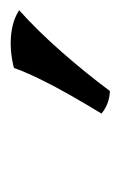

<svg xmlns="http://www.w3.org/2000/svg" viewBox="48 -808 229 366"><g transform="rotate(-90 163.0 -625.5)"><path d="M216 -714Q248 -722 277 -719.5Q306 -717 326 -704Q287 -669 247 -623.5Q207 -578 172 -531Q147 -532 129 -547Q149 -580 166 -610Q183 -640 196 -667Q209 -694 216 -714Z"/></g></svg>

Font: Vollkorn Medium
Style: Italic
Weight: 500
Italic angle: -11°
Designer: Friedrich Althausen
Foundry: Friedrich Althausen
Version: Version 5.000